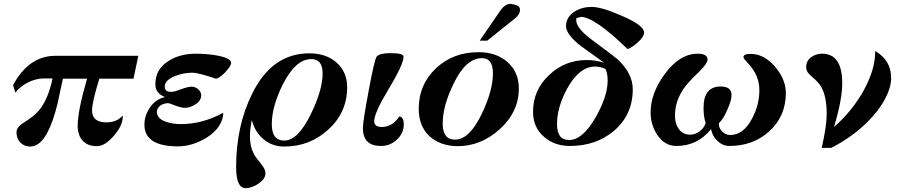

<svg xmlns="http://www.w3.org/2000/svg" viewBox="-20 -745 4696 1001"><path d="M701 -454 676 -335H498Q460 -213 460 -169Q460 -107 535 -107Q590 -107 620 -143V-137Q620 -91 575 -39Q528 17 485 17Q437 17 411 -11.5Q385 -40 385 -89Q385 -167 434 -335H308Q301 -303 294 -270Q287 -237 280 -205Q257 -110 227 -54Q188 19 138 19Q106 19 86 -2Q66 -23 66 -55Q66 -83 103 -105Q157 -139 182 -168Q231 -226 254 -336H207Q187 -336 166 -330.5Q145 -325 125.5 -315Q106 -305 89 -291.5Q72 -278 60 -262L48 -301Q130 -454 269 -454Z M1185 -417Q1185 -401 1153 -367Q1121 -335 1105 -335Q1012 -366 984 -366Q939 -366 897 -350Q839 -329 839 -293Q839 -266 872 -266Q889 -266 922 -279Q959 -293 979 -293Q998 -293 1013.5 -279.5Q1029 -266 1029 -248Q1029 -220 999 -201Q973 -183 944 -183Q923 -183 893 -195Q864 -207 856 -207Q835 -207 818 -196Q798 -182 798 -162Q798 -126 846 -110Q880 -98 924 -98Q1035 -98 1144 -157Q1142 -83 1060 -29Q984 18 908 18Q733 18 733 -95Q733 -144 763 -186Q793 -229 841 -239Q790 -257 790 -306Q790 -385 860 -428Q918 -465 1002 -465Q1028 -465 1053.5 -463Q1079 -461 1104 -457Q1185 -443 1185 -417Z M1790 -290Q1790 -158 1690 -68Q1594 19 1462 19Q1399 19 1353.5 -19.5Q1308 -58 1293 -119Q1283 -73 1283 -33Q1283 19 1304 58Q1311 73 1343 112Q1364 138 1364 158Q1364 188 1328 212Q1293 236 1261 236Q1211 236 1211 127Q1211 -89 1295 -257Q1398 -467 1593 -467Q1677 -467 1731 -422Q1790 -372 1790 -290ZM1662 -362Q1662 -437 1603 -437Q1521 -437 1454 -304Q1397 -190 1397 -97Q1397 -12 1462 -12Q1534 -12 1602 -153Q1662 -277 1662 -362Z M2085 -97Q2085 -50 2049 -17Q2014 16 1966 16Q1872 16 1872 -77Q1872 -111 1902 -272Q1933 -438 1944 -450Q1960 -468 2015 -468Q2084 -468 2084 -450Q2084 -410 2007 -282Q1931 -157 1931 -113Q1931 -83 1970 -83Q2026 -83 2062 -138Q2085 -135 2085 -97Z M2685 -284Q2685 -162 2586 -72Q2488 17 2366 17Q2321 17 2283.5 3.5Q2246 -10 2219 -35Q2192 -60 2177.5 -96Q2163 -132 2163 -177Q2163 -305 2255 -391Q2344 -473 2475 -473Q2565 -473 2623 -424Q2685 -371 2685 -284ZM2550 -363Q2550 -442 2493 -442Q2409 -442 2345 -309Q2288 -193 2288 -101Q2288 -17 2352 -17Q2428 -17 2493 -154Q2550 -274 2550 -363ZM2675 -717Q2691 -710 2691 -694Q2691 -670 2665 -649L2520 -533H2481L2588 -689Q2613 -725 2642 -725Q2651 -725 2675 -717Z M3338 -575Q3338 -554 3306 -525Q3274 -496 3252 -489Q3079 -657 3008 -657L2985 -650L2984 -641Q2984 -599 3060 -542Q3125 -494 3160 -467Q3195 -440 3202 -434Q3279 -360 3279 -280Q3279 -146 3180 -62Q3087 16 2951 16Q2870 16 2816 -32Q2759 -81 2759 -162Q2759 -275 2842 -353Q2924 -432 3039 -432Q3084 -432 3129 -418Q3100 -440 3070 -461Q3040 -482 3011 -503Q2931 -565 2931 -609Q2931 -656 2976 -685Q3015 -709 3065 -709Q3116 -709 3221 -663Q3338 -613 3338 -575ZM3148 -324Q3148 -365 3136 -386Q3109 -398 3083 -398Q3001 -398 2938 -285Q2884 -187 2884 -97Q2884 -15 2947 -15Q3018 -15 3087 -136Q3148 -245 3148 -324Z M4077 -260Q4077 -138 3989 -59Q3905 16 3783 16Q3747 16 3720 -11Q3694 -35 3687 -72Q3617 16 3506 16Q3445 16 3406 -43Q3372 -95 3372 -159Q3372 -258 3445 -358Q3523 -465 3618 -465Q3669 -465 3669 -434Q3669 -415 3625 -371Q3566 -315 3543 -281Q3499 -216 3499 -142Q3499 -100 3518 -74Q3539 -43 3578 -43Q3605 -43 3628 -60.5Q3651 -78 3659 -104Q3648 -135 3648 -183Q3648 -294 3737 -294Q3794 -294 3794 -250Q3794 -221 3772 -173Q3751 -124 3729 -104L3728 -96Q3728 -86 3733 -76Q3738 -66 3746 -58.5Q3754 -51 3764.5 -46Q3775 -41 3786 -41Q3856 -41 3901 -127Q3939 -198 3939 -275Q3939 -324 3917 -364Q3903 -391 3877 -418Q3856 -440 3856 -447Q3856 -464 3893 -464Q3963 -464 4020 -398Q4077 -332 4077 -260Z M4626 -338Q4626 -315 4618 -286Q4593 -204 4514 -121Q4447 -51 4359 1Q4316 26 4313 26H4264Q4277 -31 4283.5 -74.5Q4290 -118 4290 -150Q4290 -242 4262 -291Q4249 -315 4211 -347Q4183 -369 4183 -395Q4183 -427 4208 -446Q4233 -465 4266 -465Q4371 -465 4371 -311Q4371 -225 4328 -83Q4415 -158 4476 -261Q4544 -380 4543 -479Q4626 -431 4626 -338Z"/></svg>

Font: GFS Didot
Style: Bold Italic
Weight: 700
Italic angle: -12°
Designer: Designed by Takis Katsoulidis and George D. Matthiopoulos.
Foundry: Designed by Takis Katsoulidis and George D. Matthiopoulos.
Version: Version 1.0